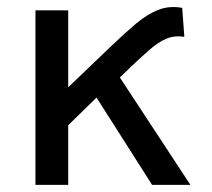

<svg xmlns="http://www.w3.org/2000/svg" viewBox="-20 -519 594 539"><path d="M79.5 0V-490H171.5V-274L289 -386.5Q328.5 -424.5 360.8 -451.8Q393 -479 424 -491.2Q455 -503.5 491.5 -497L497.5 -415.5Q470.5 -420 447.5 -410.5Q424.5 -401 400.8 -380.2Q377 -359.5 346.5 -330.5L316.5 -301.5L514.5 0H407L251 -245L171.5 -167.5V0Z"/></svg>

Font: Geologica Roman Light
Style: Regular
Weight: 300
Designer: Sindre Bremnes, Frode Helland
Foundry: Monokrom Skriftforlag AS
Version: Version 1.010;gftools[0.9.28]